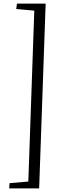

<svg xmlns="http://www.w3.org/2000/svg" viewBox="-20 -833 350 1064"><path d="M170 -774 70 -783 74 -813H233L197 211H31L33 182L137 173Z"/></svg>

Font: Literata 36pt Light
Style: Italic
Weight: 300
Italic angle: -2°
Designer: Latin by Veronika Burian and Jose Scaglione. Greek by Irene Vlachou. Cyrillic by Vera Evstafieva
Foundry: TypeTogether
Version: Version 3.002